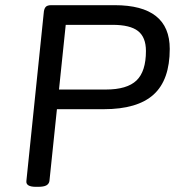

<svg xmlns="http://www.w3.org/2000/svg" viewBox="-20 -720 676 742"><path d="M119 2Q79 2 82 -21L149 -670Q150 -685 156 -692.5Q162 -700 178 -700H423Q636 -700 636 -531Q636 -411 573.5 -354.5Q511 -298 381 -298H200L171 -20Q169 -9 159 -3.5Q149 2 127 2ZM208 -374H389Q471 -374 507.5 -409Q544 -444 544 -523Q544 -576 513.5 -600Q483 -624 415 -624H234Z"/></svg>

Font: Asap Semi Expanded Semi Expanded Regular
Style: Italic
Weight: 400
Width: 6
Italic angle: -6°
Designer: Pablo Cosgaya
Foundry: Omnibus-Type
Version: Version 3.001; ttfautohint (v1.8.4.7-5d5b)